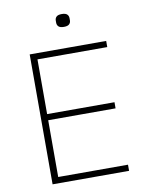

<svg xmlns="http://www.w3.org/2000/svg" viewBox="-95 -948 790 1016"><g transform="rotate(-10 300.0 -439.5)"><path d="M104 0V-698H515V-665H140V-371H502V-338H140V-33H515V0ZM308 -810Q288 -810 279.5 -818Q271 -826 271 -839V-850Q271 -863 279.5 -871Q288 -879 308 -879Q328 -879 336.5 -871Q345 -863 345 -850V-839Q345 -826 336.5 -818Q328 -810 308 -810Z"/></g></svg>

Font: IBM Plex Mono ExtraLight
Style: Regular
Weight: 200
Monospace: yes
Designer: Mike Abbink, Paul van der Laan, Pieter van Rosmalen
Foundry: Bold Monday
Version: Version 2.3